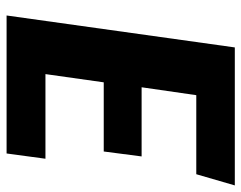

<svg xmlns="http://www.w3.org/2000/svg" viewBox="-95 -638 733 583"><g transform="rotate(90 271.5 -346.5)"><path d="M543 -693H124L27 0H446L462 -118H205L230 -295H440L455 -410H245L269 -576H509Z"/></g></svg>

Font: Fira Sans
Style: Bold Italic
Weight: 700
Italic angle: -8°
Designer: bBox Type GmbH & Carrois Corporate GbR & Edenspiekermann AG
Foundry: bBox Type GmbH & Carrois Corporate GbR & Edenspiekermann AG
Version: Version 4.301;PS 004.301;hotconv 1.0.88;makeotf.lib2.5.64775